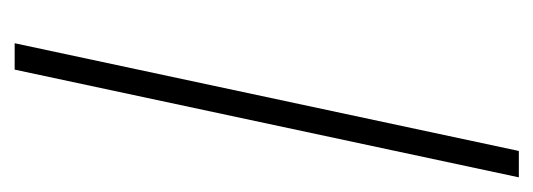

<svg xmlns="http://www.w3.org/2000/svg" viewBox="-253 -475 728 262"><g transform="rotate(90 111.0 -344.0)"><path d="M39 0 186 -688H222L75 0Z"/></g></svg>

Font: Saira SemiCondensed Thin
Style: Italic
Weight: 250
Width: 4
Italic angle: -12°
Designer: Hector Gatti with collaboration of the Omnibus-Type team
Foundry: Omnibus-Type
Version: Version 1.101